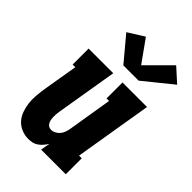

<svg xmlns="http://www.w3.org/2000/svg" viewBox="-235 -872 969 969"><g transform="rotate(45 250.0 -387.5)"><path d="M161 8Q135 8 111.5 -2Q88 -12 72 -30Q56 -48 47.5 -72Q39 -96 36 -121Q33 -146 35 -172Q37 -198 41 -225L73 -416H54V-530H230L176 -206Q174 -196 173 -185.5Q172 -175 172 -164.5Q172 -154 173.5 -144.5Q175 -135 179 -126Q183 -117 191 -111.5Q199 -106 209 -106Q222 -106 234.5 -112.5Q247 -119 255.5 -129.5Q264 -140 268.5 -153Q273 -166 275 -178L314 -416H296V-530H471L402 -114H421V0H245L254 -50Q246 -37 236.5 -26Q227 -15 215 -6.5Q203 2 189 5Q175 8 161 8ZM347 -594H238L130 -723L216 -777L301 -658L426 -783L499 -717Z"/></g></svg>

Font: Iosevka Slab Heavy Oblique
Style: Regular
Weight: 900
Italic angle: -9°
Monospace: yes
Designer: Belleve Invis
Foundry: Belleve Invis
Version: Version 11.1.1; ttfautohint (v1.8.3)